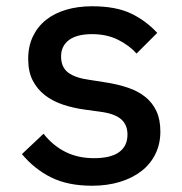

<svg xmlns="http://www.w3.org/2000/svg" viewBox="-20 -581 582 613"><path d="M274 12Q197 12 143.5 -14.5Q90 -41 50 -89L119 -154Q149 -116 189 -96Q229 -76 280 -76Q334 -76 360.5 -95.5Q387 -115 387 -151Q387 -183 366.5 -200.5Q346 -218 302 -224L251 -231Q214 -236 181 -247Q148 -258 123.5 -277Q99 -296 84.5 -324Q70 -352 70 -393Q70 -433 85 -464.5Q100 -496 127 -517.5Q154 -539 191.5 -550Q229 -561 274 -561Q349 -561 397 -538.5Q445 -516 482 -476L416 -410Q393 -436 357 -454Q321 -472 274 -472Q225 -472 200 -453Q175 -434 175 -401Q175 -366 198 -349Q221 -332 266 -326L317 -318Q356 -312 388.5 -301Q421 -290 444 -271.5Q467 -253 479.5 -226Q492 -199 492 -161Q492 -122 476.5 -90Q461 -58 432.5 -35.5Q404 -13 363.5 -0.5Q323 12 274 12Z"/></svg>

Font: IBM Plex Sans Thai Medium
Style: Regular
Weight: 500
Designer: Mike Abbink, Paul van der Laan, Pieter van Rosmalen, Ben Mitchell, Mark Frömberg
Foundry: Bold Monday
Version: Version 1.1